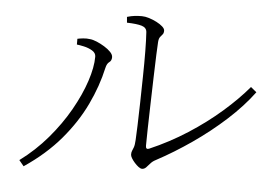

<svg xmlns="http://www.w3.org/2000/svg" viewBox="-47 -732 1095 764"><g transform="rotate(5 500.0 -350.0)"><path d="M543 -63Q537 -63 529 -69Q521 -75 513 -84Q505 -93 500 -101.5Q495 -110 495 -116Q495 -125 497.5 -130.5Q500 -136 503.5 -145.5Q507 -155 508 -175Q509 -193 510.5 -233Q512 -273 513 -324.5Q514 -376 515 -430Q516 -484 515.5 -530.5Q515 -577 513 -606Q512 -624 492.5 -630Q473 -636 433 -637L431 -660Q448 -665 461.5 -666.5Q475 -668 490 -668Q503 -668 519 -663Q535 -658 549.5 -650.5Q564 -643 573.5 -634.5Q583 -626 583 -618Q583 -608 578.5 -603Q574 -598 569 -591.5Q564 -585 563 -571Q562 -559 560.5 -520.5Q559 -482 557.5 -430Q556 -378 554.5 -323.5Q553 -269 552 -224Q551 -179 551 -156Q551 -140 564 -145Q643 -179 714.5 -225Q786 -271 845.5 -323Q905 -375 947 -425L970 -406Q927 -348 866 -292.5Q805 -237 735 -188.5Q665 -140 594 -102Q582 -96 574 -86.5Q566 -77 559 -70Q552 -63 543 -63ZM54 -55Q115 -100 164 -157.5Q213 -215 247.5 -276Q282 -337 300.5 -393Q319 -449 319 -491Q319 -506 304 -515Q289 -524 270.5 -528Q252 -532 242 -533V-556Q251 -558 265 -559.5Q279 -561 292 -559Q304 -558 319.5 -551.5Q335 -545 350.5 -535.5Q366 -526 376 -515.5Q386 -505 386 -495Q386 -481 376.5 -474.5Q367 -468 363 -450Q347 -377 311.5 -302.5Q276 -228 217.5 -159Q159 -90 73 -32Z"/></g></svg>

Font: Noto Serif KR ExtraLight
Style: Regular
Weight: 200
Designer: Ryoko NISHIZUKA 西塚涼子 (kana & ideographs); Frank Grießhammer (Latin, Greek & Cyrillic); Wenlong ZHANG 张文龙 (bopomofo); San
Foundry: Adobe
Version: Version 2.002-H1;hotconv 1.1.0;makeotfexe 2.6.0